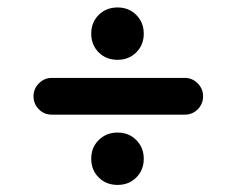

<svg xmlns="http://www.w3.org/2000/svg" viewBox="-20 -657 644 523"><path d="M300.3 -494.1Q269 -494.1 248.8 -514.4Q228.5 -534.7 228.5 -565.4Q228.5 -596.2 249 -616.5Q269.5 -636.7 300.3 -636.7Q331.1 -636.7 351.3 -616.2Q371.6 -595.7 371.6 -565.4Q371.6 -534.7 351.3 -514.4Q331.1 -494.1 300.3 -494.1ZM121.1 -344.7Q100.1 -344.7 85.7 -359.4Q71.3 -374 71.3 -395Q71.3 -415 85.9 -429.9Q100.6 -444.8 121.1 -444.8H483.4Q503.9 -444.8 518.6 -429.9Q533.2 -415 533.2 -395Q533.2 -374 518.8 -359.4Q504.4 -344.7 483.4 -344.7ZM300.3 -153.3Q269 -153.3 248.8 -173.6Q228.5 -193.8 228.5 -224.6Q228.5 -255.4 249 -275.6Q269.5 -295.9 300.3 -295.9Q331.1 -295.9 351.3 -275.4Q371.6 -254.9 371.6 -224.6Q371.6 -193.8 351.3 -173.6Q331.1 -153.3 300.3 -153.3Z"/></svg>

Font: Cutive
Style: Regular
Weight: 400
Version: Version 1.100; ttfautohint (v1.8.4.7-5d5b)